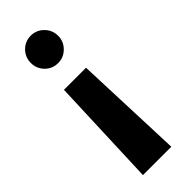

<svg xmlns="http://www.w3.org/2000/svg" viewBox="-261 -600 861 861"><g transform="rotate(-45 170.0 -169.0)"><path d="M68 -481Q68 -517 93 -542.5Q118 -568 155 -568Q190 -568 215.5 -542.5Q241 -517 241 -481Q241 -445 215.5 -419.5Q190 -394 155 -394Q118 -394 93 -419.5Q68 -445 68 -481ZM88 -291H228L248 230H68Z"/></g></svg>

Font: Arvo
Style: Bold
Weight: 700
Designer: Anton Koovit (Cyrillic Expansion: Cyreal)
Foundry: Anton Koovit, Yassin Baggar
Version: Version 3.000